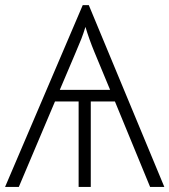

<svg xmlns="http://www.w3.org/2000/svg" viewBox="-20 -737 668 757"><path d="M215.8 -382.8H414.1Q374 -479.5 352.5 -531.2Q331.1 -583 316.9 -630.9Q309.1 -605.5 300.8 -584Q292.5 -562.5 215.8 -382.8ZM337.9 -336.9V0H290V-336.9H196.8L54.2 0H0L306.2 -716.8H330.1L627.9 0H571.8L433.1 -336.9Z"/></svg>

Font: OpenSans-Light
Style: Regular
Weight: 300
Foundry: Ascender Corporation
Version: Version 1.10